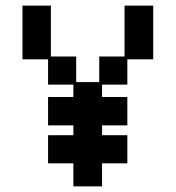

<svg xmlns="http://www.w3.org/2000/svg" viewBox="-20 -651 626 683"><path d="M241 12V-70H151V-170H241V-205H151V-306H241V-350H151V-440H60V-631H161V-450H251V-359H333V-450H423V-631H525V-440H433V-350H343V-306H433V-205H343V-170H433V-70H343V12Z"/></svg>

Font: Pixelify Sans
Style: Regular
Weight: 400
Designer: Stefie Justprince
Foundry: Typecalism Foundryline
Version: Version 1.000;February 13, 2025;FontCreator 15.0.0.3015 64-b